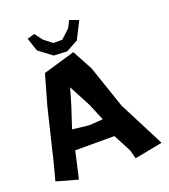

<svg xmlns="http://www.w3.org/2000/svg" viewBox="-159 -992 983 1120"><g transform="rotate(-20 333.0 -431.5)"><path d="M242.2 -404.3 272.5 -507.8 343.8 -373 387.7 -267.6 301.8 -261.7 199.2 -273.4ZM3.9 -21.5 136.7 15.6 174.8 -152.3H418L475.6 -43L490.2 11.7L663.1 -21.5L517.6 -305.7L427.7 -569.3L360.4 -694.3L163.1 -636.7L109.4 -447.3L32.2 -127.9ZM181.6 -872.1 136.7 -858.4 164.1 -776.4 246.1 -714.8 328.1 -710.9 402.3 -751 457 -858.4 401.4 -878.9 378.9 -835 324.2 -784.2H269.5L218.8 -823.2Z"/></g></svg>

Font: MaokenAssortedSans-TC
Style: Regular
Weight: 500
Version: Version 0.83